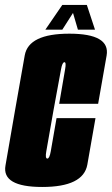

<svg xmlns="http://www.w3.org/2000/svg" viewBox="-49 -740 445 764"><path d="M119 4Q282.5 4 298.5 -84.8Q314.5 -173.5 331 -270H176Q158 -167 153 -138Q148 -109 139.5 -109Q130 -109 135.2 -137.8Q140.5 -166.5 163.5 -299Q189 -437.5 194 -465Q199 -492.5 207.5 -492.5Q215 -492.5 210.2 -465.2Q205.5 -438 186.5 -327H341.5Q360 -431.5 375.2 -518.8Q390.5 -606 227 -606Q65 -606 49.5 -520Q34 -434 10.5 -299Q-12 -167 -27.2 -81.5Q-42.5 4 119 4ZM131.5 -622H199L241.5 -688.5L261 -622H329L296.5 -720.5H199Z"/></svg>

Font: Anybody UltraCondensed ExtraBold
Style: Italic
Weight: 800
Width: 1
Italic angle: -10°
Version: Version 1.113;gftools[0.9.25]